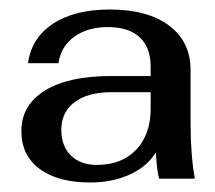

<svg xmlns="http://www.w3.org/2000/svg" viewBox="-20 -730 453 404"><path d="M25 -454Q25 -509 74.5 -539.5Q124 -570 213 -570H297V-590Q297 -630 274 -651.5Q251 -673 207 -673Q164 -673 136 -652.5Q108 -632 103 -597H39Q46 -650 91.5 -680Q137 -710 211 -710Q291 -710 336 -676Q381 -642 381 -583V-471Q381 -404 390 -354H315Q310 -370 308 -409Q289 -379 252.5 -362.5Q216 -346 170 -346Q102 -346 63.5 -374.5Q25 -403 25 -454ZM297 -501V-536H214Q165 -536 137 -515Q109 -494 109 -457Q109 -423 129 -403Q149 -383 184 -383Q236 -383 266.5 -415Q297 -447 297 -501Z"/></svg>

Font: Fahkwang Medium
Style: Regular
Weight: 500
Version: Version 1.000; ttfautohint (v1.6)